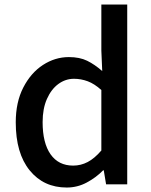

<svg xmlns="http://www.w3.org/2000/svg" viewBox="-20 -817 670 851"><path d="M275.9 14.2Q173.3 14.2 111.6 -61.8Q49.8 -137.7 49.8 -274.9Q49.8 -364.3 83.3 -429.2Q116.7 -494.1 170.4 -529.1Q224.1 -564 285.2 -564Q333 -564 366.5 -547.6Q399.9 -531.2 433.1 -502L429.2 -592.8V-796.9H543.9V0H450.2L439.9 -62H437Q406.2 -30.3 364.7 -8.1Q323.2 14.2 275.9 14.2ZM304.2 -83Q338.4 -83 368.7 -98.9Q398.9 -114.7 429.2 -149.9V-418Q398.4 -445.8 368.7 -456.8Q338.9 -467.8 308.1 -467.8Q270 -467.8 238.5 -444.6Q207 -421.4 188 -378.4Q168.9 -335.4 168.9 -275.9Q168.9 -183.1 204.1 -133.1Q239.3 -83 304.2 -83Z"/></svg>

Font: Source Han Sans CN Medium
Style: Regular
Weight: 500
Designer: Ryoko NISHIZUKA  (kana, bopomofo & ideographs); Paul D. Hunt (Latin, Greek & Cyrillic); Sandoll Communications , Soo-you
Foundry: Adobe
Version: Version 2.004;hotconv 1.0.118;makeotfexe 2.5.65603